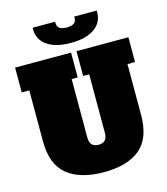

<svg xmlns="http://www.w3.org/2000/svg" viewBox="-142 -1103 1065 1226"><g transform="rotate(-15 390.5 -490.5)"><path d="M66 -279V-614H16V-778H386V-614H346V-228Q346 -195 360.5 -179.5Q375 -164 404 -164Q433 -164 447.5 -179.5Q462 -195 462 -228V-614H422V-778H765V-614H715V-279Q715 -124 632 -55Q549 14 394 14Q237 14 151.5 -55Q66 -124 66 -279ZM190 -985V-995H339V-985Q339 -940 402 -940Q465 -940 465 -985V-995H614V-985Q614 -916 558 -877Q502 -838 402 -838Q302 -838 246 -877Q190 -916 190 -985Z"/></g></svg>

Font: Alfa Slab One
Style: Regular
Weight: 400
Designer: JM Sole
Foundry: JM Sole
Version: Version 2.000